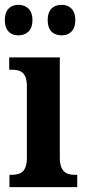

<svg xmlns="http://www.w3.org/2000/svg" viewBox="-25 -773 354 793"><path d="M230 -627C258 -627 286 -643 286 -690C286 -737 258 -753 230 -753C199 -753 172 -737 172 -690C172 -643 199 -627 230 -627ZM51 -627C80 -627 109 -643 109 -690C109 -737 80 -753 51 -753C22 -753 -5 -737 -5 -690C-5 -643 22 -627 51 -627ZM14 0H294V-51H284C248 -51 222 -64 222 -123V-536H13V-485H26C61 -485 86 -472 86 -417V-122C86 -64 61 -51 24 -51H14Z"/></svg>

Font: Noto Serif Condensed
Style: Bold
Weight: 700
Width: 3
Designer: Monotype Design Team
Foundry: Monotype Imaging Inc.
Version: Version 2.015